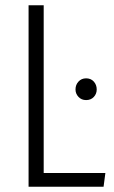

<svg xmlns="http://www.w3.org/2000/svg" viewBox="-20 -705 432 725"><path d="M145 -685.1V-51.8H377.9L371.1 0H87.9V-685.1ZM305.2 -409.2Q323.2 -409.2 334.2 -397Q345.2 -384.8 345.2 -367.2Q345.2 -350.6 334.2 -338.9Q323.2 -327.1 305.2 -327.1Q287.6 -327.1 276.4 -339.1Q265.1 -351.1 265.1 -367.2Q265.1 -384.8 276.4 -397Q287.6 -409.2 305.2 -409.2Z"/></svg>

Font: Fira Sans Compressed Light
Style: Regular
Weight: 300
Width: 1
Designer: Carrois Corporate & Edenspiekermann AG
Foundry: Carrois Corporate GbR & Edenspiekermann AG
Version: Version 4.203;PS 004.203;hotconv 1.0.88;makeotf.lib2.5.64775